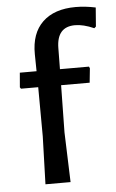

<svg xmlns="http://www.w3.org/2000/svg" viewBox="-52 -740 469 777"><g transform="rotate(-5 183.0 -352.0)"><path d="M318 -459 321 -452 315 -394H199L196 -203L203 0H101L107 -194L106 -394H36L32 -400L37 -459H105L104 -528Q103 -613 150.5 -658.5Q198 -704 285 -704Q324 -704 366 -695L360 -618L353 -612Q310 -631 276 -631Q202 -631 201 -545L200 -459Z"/></g></svg>

Font: Alegreya Sans Medium
Style: Regular
Weight: 500
Designer: Juan Pablo del Peral
Foundry: Huerta Tipografica
Version: Version 2.007